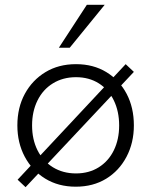

<svg xmlns="http://www.w3.org/2000/svg" viewBox="-20 -767 627 796"><path d="M86 9 53 -22 501 -501 535 -469ZM294 7Q222 7 167.5 -26.5Q113 -60 82.5 -117.5Q52 -175 52 -247Q52 -321 83 -378Q114 -435 168.5 -468Q223 -501 295 -501Q367 -501 421 -468Q475 -435 505 -378Q535 -321 535 -247Q535 -175 504.5 -117Q474 -59 420 -26Q366 7 294 7ZM295 -48Q349 -48 389.5 -73.5Q430 -99 452 -144Q474 -189 474 -247Q474 -305 452 -350.5Q430 -396 389.5 -421.5Q349 -447 295 -447Q241 -447 199.5 -421.5Q158 -396 135.5 -350.5Q113 -305 113 -247Q113 -189 135.5 -144Q158 -99 199.5 -73.5Q241 -48 295 -48ZM224 -569 340 -747H414L269 -569Z"/></svg>

Font: REM ExtraLight
Style: Regular
Weight: 250
Designer: Octavio Pardo
Foundry: Ashler Design
Version: Version 1.005;gftools[0.9.28]